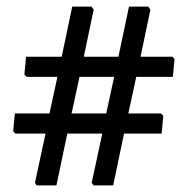

<svg xmlns="http://www.w3.org/2000/svg" viewBox="-20 -594 569 582"><path d="M504 -361H393L369 -250H468L475 -243L470 -189H356L323 -32H264L258 -40L290 -189H184L151 -32H91L86 -40L118 -189H27L20 -196L25 -250H130L154 -361H61L54 -368L59 -422H167L199 -574H257L264 -565L234 -422H339L371 -574H429L436 -565L406 -422H503L509 -415ZM302 -250 326 -361H221L197 -250Z"/></svg>

Font: Alegreya Sans SC Medium
Style: Regular
Weight: 500
Designer: Juan Pablo del Peral
Foundry: Huerta Tipografica
Version: Version 2.001;PS 002.001;hotconv 1.0.88;makeotf.lib2.5.64775